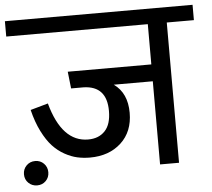

<svg xmlns="http://www.w3.org/2000/svg" viewBox="-72 -745 935 847"><g transform="rotate(-5 395.5 -322.0)"><path d="M811 -689V-621.1H690.9V0H606.9V-368.2H434.1Q493.2 -326.2 493.2 -238.8Q493.2 -155.3 439.9 -106.2Q386.7 -57.1 301.8 -57.1Q272.5 -57.1 245.8 -63Q219.2 -68.8 190.4 -84.7Q161.6 -100.6 137.9 -126Q114.3 -151.4 93.3 -193.1Q72.3 -234.9 59.1 -289.1L137.2 -311Q184.6 -137.2 300.8 -137.2Q347.7 -137.2 375.2 -166.3Q402.8 -195.3 402.8 -254.9Q402.8 -365.2 300.8 -368.2H245.1L236.8 -442.9H606.9V-621.1H-20V-689ZM20.5 -47.4Q36.1 -63 59.1 -63Q82 -63 97.4 -47.4Q112.8 -31.7 112.8 -8.8Q112.8 14.2 97.4 29.5Q82 44.9 59.1 44.9Q36.1 44.9 20.5 29.5Q4.9 14.2 4.9 -8.8Q4.9 -31.7 20.5 -47.4Z"/></g></svg>

Font: FiraGO
Style: Regular
Weight: 400
Designer: bBox Type
Foundry: bBox Type GmbH
Version: Version 1.001;PS 001.001;hotconv 1.0.88;makeotf.lib2.5.64775